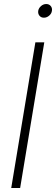

<svg xmlns="http://www.w3.org/2000/svg" viewBox="-20 -939 280 959"><path d="M201.2 -727.5 80.6 0H36.1L156.7 -727.5ZM199.2 -850.6Q185.1 -850.6 177 -860.6Q168.9 -870.6 170.9 -884.8Q173.3 -898.9 185.1 -908.9Q196.8 -918.9 210.9 -918.9Q225.1 -918.9 233.4 -908.9Q241.7 -898.9 239.3 -884.8Q237.3 -870.6 225.3 -860.6Q213.4 -850.6 199.2 -850.6Z"/></svg>

Font: Inter Display ExtraLight
Style: Italic
Weight: 200
Italic angle: -9.39999°
Designer: Rasmus Andersson
Foundry: rsms
Version: Version 4.000;git-a52131595